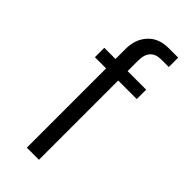

<svg xmlns="http://www.w3.org/2000/svg" viewBox="-224 -733 776 776"><g transform="rotate(45 163.5 -345.0)"><path d="M183.1 -506.8H289.1V-453.1H183.1V0H113.8V-453.1H49.8V-506.8H113.8V-564Q113.8 -621.1 147 -655.8Q178.2 -689.9 235.8 -689.9H289.1V-636.2H247.1Q183.1 -636.2 183.1 -566.9Z"/></g></svg>

Font: D-DIN-PRO
Style: Regular
Weight: 400
Designer: Charles Nix
Foundry: Datto Inc.
Version: Version 1.000;hotconv 1.0.109;makeotfexe 2.5.65596